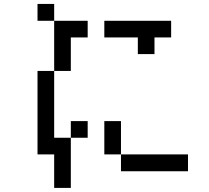

<svg xmlns="http://www.w3.org/2000/svg" viewBox="-20 -796 1040 957"><path d="M500 -609.4V-692.4H833V-609.4H750V-526.4H667V-609.4ZM500 -26.4V-192.4H583V-26.4H917V57.6H583V-26.4ZM167 -692.4V-776.4H250V-692.4ZM167 -26.4V-442.4H250V-692.4H417V-609.4H333V-442.4H250V-109.4H333V140.6H250V-26.4ZM333 -109.4V-192.4H417V-109.4Z"/></svg>

Font: KH Dot kagurazaka 12
Style: Regular
Weight: 400
Designer: Original version for X68000 by Keitarou Hiraki (http://hp.vector.co.jp/authors/VA000874/) / TrueType conversion by Homem
Version: Version 1.00.20150527